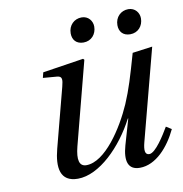

<svg xmlns="http://www.w3.org/2000/svg" viewBox="-79 -756 801 842"><g transform="rotate(-10 322.0 -335.0)"><path d="M488 -621C488 -592 505 -572 537 -572C572 -572 595 -599 595 -633C595 -658 577 -682 547 -682C514 -682 488 -657 488 -621ZM280 -621C280 -592 297 -572 329 -572C364 -572 387 -599 387 -633C387 -658 369 -682 339 -682C306 -682 280 -657 280 -621ZM126 -450 188 -445C212 -443 211 -428 203 -397L134 -133C113 -53 121 12 201 12C297 12 402 -94 462 -210H464L431 -96C412 -29 424 12 477 12C549 12 609 -57 644 -131L620 -146C600 -112 556 -40 528 -40C507 -40 507 -63 515 -94L622 -502L533 -490C504 -388 488 -335 462 -274C418 -173 331 -40 248 -40C216 -40 208 -70 223 -128L319 -497L314 -502L132 -474Z"/></g></svg>

Font: Heuristica
Style: Italic
Weight: 400
Italic angle: -13°
Version: Version 1.0.1